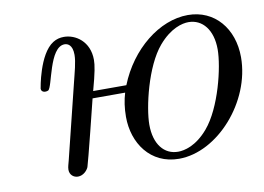

<svg xmlns="http://www.w3.org/2000/svg" viewBox="-57 -526 853 621"><g transform="rotate(-10 369.5 -215.5)"><path d="M83 -290C83 -277 98 -276 106 -280C121 -288 133 -418 184 -418C194 -418 210 -412 210 -379C210 -355 200 -321 193 -292L132 -45C130 -36 126 -26 126 -16C126 1 139 11 153 11C171 11 184 -4 188 -14C192 -24 243 -229 243 -230H350C343 -207 339 -181 339 -152C339 -66 391 11 485 11C612 11 739 -132 739 -278C739 -372 681 -442 593 -442C499 -442 402 -364 358 -253H249C265 -311 269 -335 269 -352C269 -413 224 -442 186 -442C173 -442 161 -439 150 -432C100 -401 83 -290 83 -290ZM409 -114C409 -170 439 -301 492 -363C532 -410 571 -419 591 -419C637 -419 669 -380 669 -316C669 -258 638 -129 585 -67C545 -20 506 -12 486 -12C440 -12 409 -50 409 -114Z"/></g></svg>

Font: CMU Serif
Style: Italic
Weight: 500
Italic angle: -14.04°
Version: Version 0.7.0